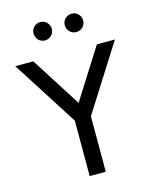

<svg xmlns="http://www.w3.org/2000/svg" viewBox="-138 -1050 911 1141"><g transform="rotate(-15 317.5 -480.0)"><path d="M269 0H368V-341L624 -745H513L318 -437L122 -745H11L269 -341ZM166 -904C166 -872 190 -847 222 -847C253 -847 278 -872 278 -904C278 -935 253 -960 222 -960C190 -960 166 -935 166 -904ZM358 -904C358 -872 383 -847 415 -847C446 -847 471 -872 471 -904C471 -935 446 -960 415 -960C383 -960 358 -935 358 -904Z"/></g></svg>

Font: Mluvka Medium
Style: Regular
Weight: 500
Designer: Modified by Jiří Krblich, Original typeface by Gumpita Rahayu
Foundry: Gumpita Rahayu & Jiří Krblich
Version: Version 2.000;Glyphs 3.1.1 (3134)